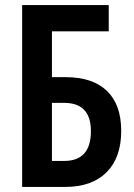

<svg xmlns="http://www.w3.org/2000/svg" viewBox="-20 -734 527 754"><path d="M67 0V-714H407V-611H184V-431H238Q344 -431 400 -377Q456 -323 456 -220Q456 -115 398.5 -57.5Q341 0 237 0ZM184 -102H232Q337 -102 337 -219Q337 -330 232 -330H184Z"/></svg>

Font: Noto Sans ExtraCondensed SemiBold
Style: Regular
Weight: 600
Width: 2
Designer: Monotype Design Team
Foundry: Monotype Imaging Inc.
Version: Version 2.013; ttfautohint (v1.8.4.7-5d5b)